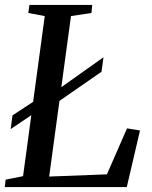

<svg xmlns="http://www.w3.org/2000/svg" viewBox="-26 -763 618 783"><path d="M-6.5 0 -3 -30.5 68 -44.5 156.5 -697.5 89.5 -710 94 -743H350L347 -710L263.5 -697.5L174.5 -43L410 -52L492 -239.5L545 -231L491 0ZM17.5 -236.5 25 -292.5 144 -370.5 175.5 -373 396 -529.5 388 -470.5 177.5 -324.5 145 -322.5Z"/></svg>

Font: Merriweather 72pt
Style: Italic
Weight: 400
Italic angle: -7.8°
Version: Version 2.101